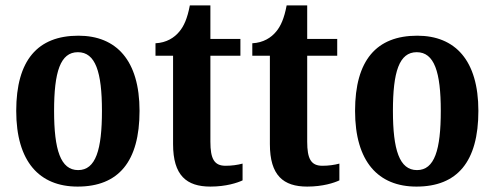

<svg xmlns="http://www.w3.org/2000/svg" viewBox="-20 -680 1830 710"><path d="M267 10C418 10 496 -82 496 -270C496 -457 410 -548 270 -548C119 -548 40 -457 40 -270C40 -82 126 10 267 10ZM269 -51C204 -51 180 -126 180 -270C180 -414 203 -487 268 -487C333 -487 357 -414 357 -270C357 -126 334 -51 269 -51Z M758 10C816 10 858 -4 877 -13V-75C858 -70 837 -67 814 -67C772 -67 758 -93 758 -156V-474H869V-536H758V-660H682C673 -612 660 -583 643 -563C625 -541 596 -522 555 -520V-474H620V-147C620 -31 670 10 758 10Z M1116 10C1174 10 1216 -4 1235 -13V-75C1216 -70 1195 -67 1172 -67C1130 -67 1116 -93 1116 -156V-474H1227V-536H1116V-660H1040C1031 -612 1018 -583 1001 -563C983 -541 954 -522 913 -520V-474H978V-147C978 -31 1028 10 1116 10Z M1520 10C1671 10 1749 -82 1749 -270C1749 -457 1663 -548 1523 -548C1372 -548 1293 -457 1293 -270C1293 -82 1379 10 1520 10ZM1522 -51C1457 -51 1433 -126 1433 -270C1433 -414 1456 -487 1521 -487C1586 -487 1610 -414 1610 -270C1610 -126 1587 -51 1522 -51Z"/></svg>

Font: Noto Serif Devanagari Condensed
Style: Bold
Weight: 700
Width: 3
Designer: Universal Thirst, Indian Type Foundry and the Monotype Design Team
Foundry: Monotype Imaging Inc.
Version: Version 2.004